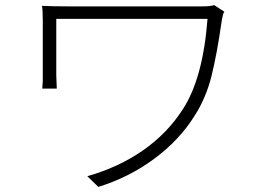

<svg xmlns="http://www.w3.org/2000/svg" viewBox="-20 -711 1040 754"><path d="M851 -631Q832 -498 810.5 -412Q789 -326 744 -256Q684 -160 585 -87Q486 -14 366 23L323 -19Q446 -54 541.5 -120.5Q637 -187 698 -282Q777 -403 795 -637H562H448H341H253H201V-497V-446V-416L203 -363H146Q148 -385 148 -393V-416V-631Q148 -669 145 -688Q193 -686 242 -686H450H556H656H735H777Q806 -686 821 -691L861 -665Q856 -658 854 -646Q852 -634 851 -631Z"/></svg>

Font: Merged Yaku Han JP Light
Style: Regular
Weight: 300
Designer: Ryoko NISHIZUKA 西塚涼子 (kana, bopomofo & ideographs); Paul D. Hunt (Latin, Greek & Cyrillic); Sandoll Communications 산돌커뮤니
Foundry: Adobe
Version: Version 2.004